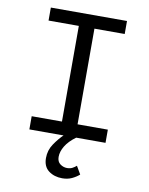

<svg xmlns="http://www.w3.org/2000/svg" viewBox="-95 -725 790 1018"><g transform="rotate(10 300.0 -215.5)"><path d="M311 225Q268 225 238 202.5Q208 180 208 134Q208 92 231 58Q254 24 279 0H95V-71H258V-586H95V-656H505V-586H342V-71H505V0H347Q309 28 291 58Q273 88 273 116Q273 142 290 154.5Q307 167 327 167Q344 167 356 160.5Q368 154 377 146L402 189Q385 204 362.5 214.5Q340 225 311 225Z"/></g></svg>

Font: SauceCodePro NFM
Style: Regular
Weight: 400
Monospace: yes
Designer: Paul D. Hunt, Teo Tuominen
Foundry: Adobe
Version: Version 2.042;hotconv 1.1.0;makeotfexe 2.6.0;Nerd Fonts 3.3.